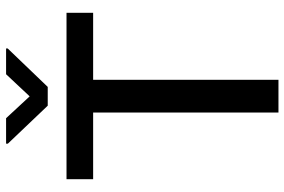

<svg xmlns="http://www.w3.org/2000/svg" viewBox="-175 -779 954 644"><g transform="rotate(-90 302.0 -457.0)"><path d="M356.4 0H246.6V-710.9H356.4ZM581.1 -621.6H22.9V-710.9H581.1ZM461.4 -908.2 332.5 -773.9H269.5L142.1 -907.7V-913.6H227.5L300.8 -834.5L375 -913.6H461.4Z"/></g></svg>

Font: Heebo Medium
Style: Regular
Weight: 500
Designer: Oded Ezer
Foundry: Ezer Type House
Version: Version 3.100